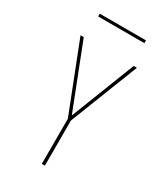

<svg xmlns="http://www.w3.org/2000/svg" viewBox="-217 -986 935 1079"><g transform="rotate(30 250.0 -447.0)"><path d="M240 0V-293L67 -735H88L250 -320L412 -735H433L260 -293V0ZM100 -876V-894H400V-876Z"/></g></svg>

Font: Iosevka SS04 Thin
Style: Regular
Weight: 100
Monospace: yes
Designer: Belleve Invis
Foundry: Belleve Invis
Version: Version 19.0.0; ttfautohint (v1.8.4)